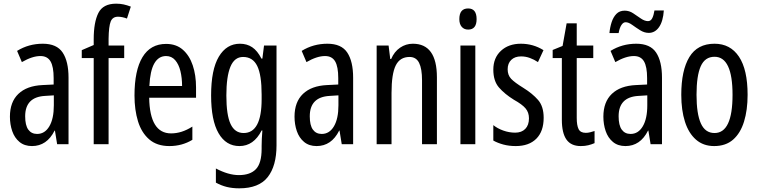

<svg xmlns="http://www.w3.org/2000/svg" viewBox="-20 -785 4131 1045"><path d="M213 -547Q289 -547 321 -499Q353 -451 353 -362V0H291L279 -74H277Q235 10 154 10Q113 10 86 -12.5Q59 -35 46.5 -71.5Q34 -108 34 -150Q34 -230 80 -274Q126 -318 211 -322L272 -325V-360Q272 -422 255 -451Q238 -480 200 -480Q156 -480 99 -447L73 -508Q136 -547 213 -547ZM225 -263Q117 -257 117 -152Q117 -103 134 -79.5Q151 -56 182 -56Q224 -56 248.5 -97.5Q273 -139 273 -212V-266Z M656 -469H571V0H490V-469H425V-512L490 -540V-571Q490 -664 515.5 -714.5Q541 -765 612 -765Q634 -765 652.5 -761Q671 -757 692 -749L671 -684Q658 -689 645.5 -691.5Q633 -694 622 -694Q593 -694 582.5 -668Q572 -642 571 -574V-537H656Z M884 -546Q939 -546 975 -514.5Q1011 -483 1029 -429.5Q1047 -376 1047 -309V-253H792Q795 -59 911 -59Q940 -59 968.5 -68Q997 -77 1027 -96V-24Q971 10 902 10Q834 10 792 -26.5Q750 -63 731 -125Q712 -187 712 -265Q712 -402 755.5 -474Q799 -546 884 -546ZM884 -480Q843 -480 820 -440Q797 -400 793 -317H971Q971 -361 962 -398Q953 -435 933.5 -457.5Q914 -480 884 -480Z M1286 -547Q1324 -547 1352.5 -528Q1381 -509 1403 -466H1408L1417 -537H1485V6Q1485 118 1437 179Q1389 240 1282 240Q1245 240 1214.5 232.5Q1184 225 1155 209V132Q1223 168 1280 168Q1342 168 1373 135.5Q1404 103 1404 25V9Q1404 -8 1405 -29.5Q1406 -51 1408 -75H1404Q1361 10 1283 10Q1210 10 1169.5 -60Q1129 -130 1129 -266Q1129 -406 1171 -476.5Q1213 -547 1286 -547ZM1303 -475Q1256 -475 1234 -421.5Q1212 -368 1212 -265Q1212 -159 1235 -110Q1258 -61 1306 -61Q1404 -61 1404 -245V-270Q1404 -377 1380 -426Q1356 -475 1303 -475Z M1762 -547Q1838 -547 1870 -499Q1902 -451 1902 -362V0H1840L1828 -74H1826Q1784 10 1703 10Q1662 10 1635 -12.5Q1608 -35 1595.5 -71.5Q1583 -108 1583 -150Q1583 -230 1629 -274Q1675 -318 1760 -322L1821 -325V-360Q1821 -422 1804 -451Q1787 -480 1749 -480Q1705 -480 1648 -447L1622 -508Q1685 -547 1762 -547ZM1774 -263Q1666 -257 1666 -152Q1666 -103 1683 -79.5Q1700 -56 1731 -56Q1773 -56 1797.5 -97.5Q1822 -139 1822 -212V-266Z M2227 -547Q2358 -547 2358 -364V0H2277V-348Q2277 -411 2261 -443Q2245 -475 2209 -475Q2157 -475 2134 -429Q2111 -383 2111 -279V0H2030V-537H2095L2104 -464H2109Q2126 -504 2157.5 -525.5Q2189 -547 2227 -547Z M2528 -739Q2574 -739 2574 -681Q2574 -624 2528 -624Q2506 -624 2493 -639Q2480 -654 2480 -681Q2480 -739 2528 -739ZM2567 -537V0H2486V-537Z M2939 -144Q2939 -70 2899 -30Q2859 10 2787 10Q2750 10 2719 1.5Q2688 -7 2665 -20V-104Q2687 -86 2719 -74.5Q2751 -63 2784 -63Q2819 -63 2839 -83.5Q2859 -104 2859 -141Q2859 -173 2840.5 -195Q2822 -217 2777 -242Q2727 -273 2696 -308.5Q2665 -344 2665 -406Q2665 -470 2706.5 -508.5Q2748 -547 2815 -547Q2882 -547 2938 -512L2908 -447Q2887 -461 2864 -469.5Q2841 -478 2816 -478Q2782 -478 2762.5 -459Q2743 -440 2743 -408Q2743 -376 2762 -356Q2781 -336 2828 -307Q2878 -276 2908.5 -241Q2939 -206 2939 -144Z M3168 -62Q3180 -62 3192 -65Q3204 -68 3216 -72V-6Q3200 1 3182 5.5Q3164 10 3141 10Q3088 10 3063 -25.5Q3038 -61 3038 -133V-469H2988V-513L3042 -535L3064 -658H3119V-537H3209V-469H3119V-143Q3119 -103 3129 -82.5Q3139 -62 3168 -62Z M3443 -547Q3519 -547 3551 -499Q3583 -451 3583 -362V0H3521L3509 -74H3507Q3465 10 3384 10Q3343 10 3316 -12.5Q3289 -35 3276.5 -71.5Q3264 -108 3264 -150Q3264 -230 3310 -274Q3356 -318 3441 -322L3502 -325V-360Q3502 -422 3485 -451Q3468 -480 3430 -480Q3386 -480 3329 -447L3303 -508Q3366 -547 3443 -547ZM3455 -263Q3347 -257 3347 -152Q3347 -103 3364 -79.5Q3381 -56 3412 -56Q3454 -56 3478.5 -97.5Q3503 -139 3503 -212V-266ZM3297 -605Q3300 -637 3309 -664.5Q3318 -692 3335 -709.5Q3352 -727 3380 -727Q3405 -727 3426.5 -712.5Q3448 -698 3468.5 -684Q3489 -670 3507 -670Q3522 -670 3530 -686Q3538 -702 3542 -728H3593Q3589 -669 3567 -637.5Q3545 -606 3511 -606Q3487 -606 3464 -620.5Q3441 -635 3421 -649.5Q3401 -664 3385 -664Q3372 -664 3362 -648.5Q3352 -633 3347 -605Z M4049 -269Q4049 -186 4029.5 -123Q4010 -60 3970 -25Q3930 10 3867 10Q3808 10 3768 -25Q3728 -60 3708 -122.5Q3688 -185 3688 -269Q3688 -402 3732 -474.5Q3776 -547 3869 -547Q3955 -547 4002 -476.5Q4049 -406 4049 -269ZM3771 -269Q3771 -166 3794.5 -113.5Q3818 -61 3869 -61Q3967 -61 3967 -269Q3967 -476 3869 -476Q3817 -476 3794 -424.5Q3771 -373 3771 -269Z"/></svg>

Font: Noto Sans Gurmukhi ExtraCondensed
Style: Regular
Weight: 400
Width: 2
Designer: Jelle Bosma - Monotype Design Team
Foundry: Monotype Imaging Inc.
Version: Version 2.004; ttfautohint (v1.8.4.7-5d5b)